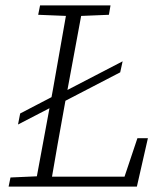

<svg xmlns="http://www.w3.org/2000/svg" viewBox="-20 -694 610 714"><path d="M436 -466 427 -425 192 -303 201 -344ZM199 -347 190 -305 47 -231 55 -272ZM12 0 19 -34 132 -39H141L138 0ZM110 0 177 -362Q191 -440 204.5 -518Q218 -596 232 -674H289L222 -312Q208 -234 194 -156Q180 -78 167 0ZM122 -639 129 -674H391L385 -639L263 -634H246ZM146 0 149 -37H469L433 -7L491 -180H530L489 0Z"/></svg>

Font: Source Serif 4 Light
Style: Italic
Weight: 300
Italic angle: -12°
Designer: Frank Grießhammer
Foundry: Adobe Systems Incorporated
Version: Version 4.004;hotconv 1.0.116;makeotfexe 2.5.65601